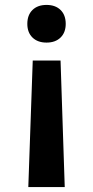

<svg xmlns="http://www.w3.org/2000/svg" viewBox="-20 -550 378 780"><path d="M113 -304H226L243 210H95ZM169 -530Q205 -530 226 -509.5Q247 -489 247 -453Q247 -418 226 -397.5Q205 -377 169 -377Q133 -377 112 -397.5Q91 -418 91 -453Q91 -489 112 -509.5Q133 -530 169 -530Z"/></svg>

Font: M PLUS 2 Thin SemiBold
Style: Regular
Weight: 600
Version: Version 1.001